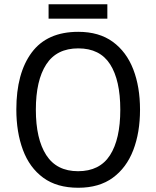

<svg xmlns="http://www.w3.org/2000/svg" viewBox="-20 -875 736 905"><path d="M640 -358Q640 -250 608 -167Q576 -84 511.5 -37Q447 10 349 10Q248 10 183.5 -37.5Q119 -85 88 -168.5Q57 -252 57 -359Q57 -530 129.5 -627.5Q202 -725 349 -725Q447 -725 511.5 -678Q576 -631 608 -548.5Q640 -466 640 -358ZM149 -358Q149 -220 198 -144Q247 -68 348 -68Q450 -68 498.5 -143.5Q547 -219 547 -358Q547 -497 499 -572Q451 -647 349 -647Q247 -647 198 -571.5Q149 -496 149 -358ZM486 -855V-787H209V-855Z"/></svg>

Font: Noto Sans Thai SemCond
Style: Regular
Weight: 400
Width: 4
Designer: Monotype Design Team
Foundry: Monotype Imaging Inc.
Version: Version 2.002; ttfautohint (v1.8.4.7-5d5b)